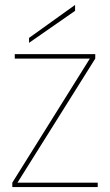

<svg xmlns="http://www.w3.org/2000/svg" viewBox="-20 -760 447 780"><path d="M367 -540V-522L51 -18H377V0H30V-18L345 -522H40V-540ZM98 -606 285 -740V-716L98 -586Z"/></svg>

Font: Poppins Variable
Style: Regular
Weight: 100
Designer: Jonny Pinhorn
Foundry: Indian Type Foundry
Version: Version 6.000